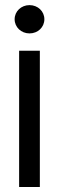

<svg xmlns="http://www.w3.org/2000/svg" viewBox="-20 -749 236 769"><path d="M56.6 0H139.6V-545.9H56.6ZM38.6 -671.9C38.6 -640.1 64.9 -615.2 98.1 -615.2C131.8 -615.2 157.7 -640.1 157.7 -671.9C157.7 -703.6 131.8 -728.5 98.1 -728.5C64.9 -728.5 38.6 -703.6 38.6 -671.9Z"/></svg>

Font: Guggenheim Sans Display
Style: Regular
Weight: 400
Designer: Modified by Tom Baber under direction of Pentagram Design 2023
Foundry: rsms
Version: Version 1.001;Glyphs 3.1.2 (3151)